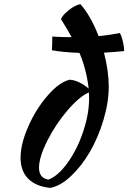

<svg xmlns="http://www.w3.org/2000/svg" viewBox="-20 -851 618 925"><path d="M231.9 -674.8Q276.9 -671.9 325.2 -671.9Q305.2 -708.5 273.9 -758.8Q280.8 -777.8 311.5 -802.2Q342.3 -826.7 367.2 -831.1Q417 -775.4 455.1 -676.8Q517.6 -683.6 557.1 -691.9Q565.4 -679.2 571.8 -652.6Q578.1 -626 578.1 -605Q544.4 -601.1 481 -597.2Q503.9 -507.8 503.9 -434.1Q503.9 -357.9 478.5 -273.2Q453.1 -188.5 413.3 -119.9Q373.5 -51.3 322 -2.7Q270.5 45.9 221.2 54.2Q152.3 46.9 115.7 9.8Q79.1 -27.3 79.1 -90.8Q79.1 -157.7 116.5 -242.2Q153.8 -326.7 209.5 -390.6Q265.1 -454.6 314.9 -466.8Q334.5 -466.8 360.8 -454.6Q387.2 -442.4 407.2 -423.8Q397 -515.6 362.8 -596.2Q283.2 -599.1 230 -608.9Q231.9 -635.3 231.9 -674.8ZM212.9 14.2Q258.8 -2 304.9 -65.7Q351.1 -129.4 380.1 -215.1Q409.2 -300.8 409.2 -377Q409.2 -400.9 408.2 -405.8Q361.8 -385.7 304.4 -318.4Q247.1 -251 207.5 -172.1Q168 -93.3 168 -43Q168 6.8 212.9 14.2Z"/></svg>

Font: Kaushan Script
Style: Regular
Weight: 400
Designer: Pablo Impallari
Foundry: Pablo Impallari
Version: Version 1.002